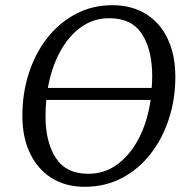

<svg xmlns="http://www.w3.org/2000/svg" viewBox="-20 -704 700 738"><path d="M305 14Q233 14 179.5 -19Q126 -52 96 -113.5Q66 -175 66 -259Q66 -346 91 -423Q116 -500 162 -558.5Q208 -617 271.5 -650.5Q335 -684 412 -684Q486 -684 540.5 -650.5Q595 -617 624.5 -555Q654 -493 654 -409Q654 -323 629 -246.5Q604 -170 558 -111.5Q512 -53 448 -19.5Q384 14 305 14ZM400 -634Q340 -634 292 -600Q244 -566 211 -505.5Q178 -445 164 -366H563Q564 -377 564.5 -388.5Q565 -400 565 -411Q565 -513 525.5 -573.5Q486 -634 400 -634ZM319 -36Q382 -36 431.5 -72.5Q481 -109 514 -173Q547 -237 559 -320H158Q155 -290 155 -257Q155 -158 194.5 -97Q234 -36 319 -36Z"/></svg>

Font: Source Serif Pro
Style: Italic
Weight: 400
Italic angle: -12°
Designer: Frank Grießhammer
Foundry: Adobe Systems Incorporated
Version: Version 3.001;hotconv 1.0.111;makeotfexe 2.5.65597